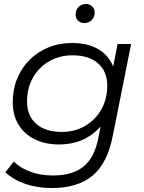

<svg xmlns="http://www.w3.org/2000/svg" viewBox="-20 -746 725 965"><path d="M241 199Q168 199 108 178.5Q48 158 7 120L49 66Q81 98 132.5 117Q184 136 246 136Q346 136 401 90Q456 44 474 -52L502 -190L529 -276L540 -366L571 -525H639L547 -64Q520 75 445 137Q370 199 241 199ZM276 -20Q207 -20 154.5 -46Q102 -72 73 -119.5Q44 -167 44 -232Q44 -296 66 -350Q88 -404 128 -444.5Q168 -485 223 -507.5Q278 -530 344 -530Q407 -530 456 -508Q505 -486 533.5 -442Q562 -398 562 -330Q563 -244 528 -173.5Q493 -103 429 -61.5Q365 -20 276 -20ZM290 -83Q356 -83 407.5 -113Q459 -143 489 -195.5Q519 -248 519 -315Q519 -387 473 -427.5Q427 -468 345 -468Q279 -468 227 -438Q175 -408 145.5 -355.5Q116 -303 116 -236Q116 -164 162 -123.5Q208 -83 290 -83ZM405 -630Q385 -630 372.5 -642Q360 -654 360 -673Q360 -696 375 -711Q390 -726 411 -726Q430 -726 443 -714Q456 -702 456 -683Q456 -660 441 -645Q426 -630 405 -630Z"/></svg>

Font: MOST Montserrat
Style: Italic
Weight: 400
Italic angle: -11.3°
Designer: Julieta Ulanovsky
Foundry: Julieta Ulanovsky
Version: Version 8.000;March 11, 2024;FontCreator 15.0.0.2926 64-bit